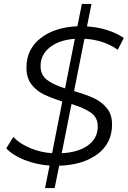

<svg xmlns="http://www.w3.org/2000/svg" viewBox="-20 -840 655 980"><path d="M411 -642 358 -375Q420 -357 459 -339Q498 -321 525 -288.5Q552 -256 552 -205Q552 -109 478 -53.5Q404 2 282 6L259 120H210L233 5Q164 0 104 -24Q44 -48 12 -83L48 -141Q80 -107 133 -84.5Q186 -62 246 -58L298 -322Q241 -340 203 -358.5Q165 -377 140 -410Q115 -443 115 -495Q115 -588 186.5 -644.5Q258 -701 375 -706L398 -820H447L424 -705Q478 -702 527 -686.5Q576 -671 612 -646L581 -586Q509 -637 411 -642ZM312 -389 362 -642Q282 -636 234.5 -598.5Q187 -561 187 -502Q187 -458 219 -433Q251 -408 312 -389ZM345 -309 295 -58Q379 -62 429 -98Q479 -134 479 -195Q479 -240 444.5 -264.5Q410 -289 345 -309Z"/></svg>

Font: Montserrat Alternates
Style: Italic
Weight: 400
Italic angle: -11.3°
Designer: Julieta Ulanovsky
Foundry: Julieta Ulanovsky
Version: Version 7.200